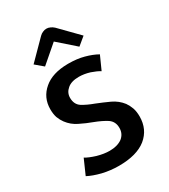

<svg xmlns="http://www.w3.org/2000/svg" viewBox="-188 -844 833 945"><g transform="rotate(-30 229.0 -371.0)"><path d="M413.1 -149.4Q413.1 -176.8 406.2 -197.3Q398.4 -218.8 386.7 -235.4Q363.3 -265.6 328.1 -282.2Q292 -298.8 254.9 -313.5Q214.8 -328.1 188.5 -344.7Q162.1 -362.3 162.1 -399.4Q162.1 -428.7 185.5 -448.2Q208 -467.8 251 -467.8Q280.3 -467.8 312.5 -458Q343.8 -447.3 362.3 -435.5Q373 -460.9 396.5 -511.7Q367.2 -528.3 327.1 -539.1Q288.1 -549.8 239.3 -549.8Q236.3 -549.8 234.4 -549.8Q147.5 -548.8 99.6 -507.8Q49.8 -465.8 49.8 -399.4Q49.8 -372.1 56.6 -351.6Q64.5 -331.1 76.2 -315.4Q98.6 -285.2 132.8 -268.6Q168 -251 203.1 -238.3Q244.1 -222.7 271.5 -205.1Q298.8 -186.5 298.8 -150.4Q298.8 -116.2 272.5 -95.7Q245.1 -76.2 201.2 -76.2Q169.9 -76.2 131.8 -86.9Q93.8 -98.6 73.2 -111.3Q60.5 -83 36.1 -27.3Q65.4 -11.7 111.3 0Q157.2 10.7 204.1 10.7Q305.7 10.7 359.4 -32.2Q413.1 -76.2 413.1 -149.4ZM373 -631.8Q347.7 -658.2 271.5 -735.4Q261.7 -744.1 252 -748Q242.2 -752.9 231.4 -752.9Q219.7 -752.9 210 -748Q200.2 -744.1 191.4 -735.4Q157.2 -700.2 88.9 -631.8Q99.6 -623 132.8 -594.7Q157.2 -616.2 231.4 -679.7Q254.9 -659.2 328.1 -594.7Q338.9 -604.5 373 -631.8Z"/></g></svg>

Font: DaxlinePro-Medium
Style: Medium
Weight: 400
Designer: Hans Reichel
Version: Version 7.502; 2006